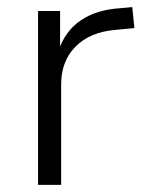

<svg xmlns="http://www.w3.org/2000/svg" viewBox="-20 -520 413 540"><path d="M87 0V-489H149V-376H144Q163 -433 207.5 -463Q252 -493 319 -497L352 -500L358 -441L305 -436Q233 -430 192.5 -389Q152 -348 152 -283V0Z"/></svg>

Font: Nunito Sans 10pt Light
Style: Regular
Weight: 300
Designer: Vernon Adams
Foundry: Vernon Adams
Version: Version 3.101;gftools[0.9.27]